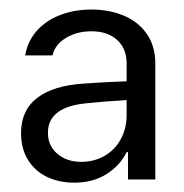

<svg xmlns="http://www.w3.org/2000/svg" viewBox="-20 -732 388 405"><path d="M157.2 -555.7Q191.4 -558.1 213.9 -559.1Q236.3 -560.1 247.1 -560.5V-598.6Q247.1 -629.4 227.1 -647.7Q207 -666 172.9 -666Q142.1 -666 118.9 -651.9Q95.7 -637.7 90.8 -615.2H33.2Q38.1 -645 57.6 -667Q77.1 -689 107.2 -700.4Q137.2 -711.9 172.9 -711.9Q210 -711.9 240.7 -699.2Q271.5 -686.5 289.6 -660.6Q307.6 -634.8 307.6 -597.7V-353.5H250V-411.1H247.1Q232.9 -382.3 204.3 -364.5Q175.8 -346.7 136.7 -346.7Q105 -346.7 79.6 -358.6Q54.2 -370.6 39.3 -394.3Q24.4 -418 24.4 -451.2Q24.4 -499.5 58.6 -525.6Q92.8 -551.8 157.2 -555.7ZM151.4 -390.6Q178.7 -390.6 200.7 -403.3Q222.7 -416 234.9 -438.7Q247.1 -461.4 247.1 -489.3V-521Q195.3 -517.6 167 -514.6Q81.1 -507.8 81.1 -452.1Q81.1 -424.3 101.1 -407.5Q121.1 -390.6 151.4 -390.6Z"/></svg>

Font: Pretendard JP Light
Style: Regular
Weight: 300
Designer: Base glyphs from Inter by Rasmus Andersson; Hangeul glyphs from Noto Sans CJK(Source Han Sans) by Jang Soo-young and Kan
Foundry: Kil Hyung-jin
Version: Version 1.309